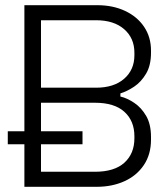

<svg xmlns="http://www.w3.org/2000/svg" viewBox="-20 -720 648 740"><path d="M74 0V-700H355Q415 -700 462 -678Q509 -656 535.5 -616.5Q562 -577 562 -525V-517Q562 -468 543 -436Q524 -404 497 -386Q470 -368 444 -360V-348Q470 -342 497.5 -323.5Q525 -305 543.5 -273Q562 -241 562 -192V-182Q562 -125 534.5 -84Q507 -43 459.5 -21.5Q412 0 352 0ZM138 -58H346Q421 -58 459.5 -93Q498 -128 498 -187V-195Q498 -254 459.5 -289Q421 -324 346 -324H138ZM138 -382H350Q419 -382 458.5 -416.5Q498 -451 498 -507V-517Q498 -573 458.5 -607.5Q419 -642 350 -642H138ZM10 -164V-214H298V-164Z"/></svg>

Font: Space Grotesk Frontify Light
Style: Regular
Weight: 300
Designer: Florian Karsten
Version: Version 2.000